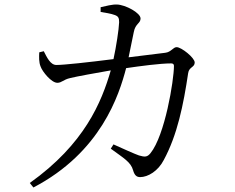

<svg xmlns="http://www.w3.org/2000/svg" viewBox="-20 -787 1040 851"><path d="M112 24 128 44C427 -112 508 -366 539 -485C601 -494 689 -506 739 -506C747 -506 751 -502 751 -495C751 -431 711 -187 647 -108C633 -91 623 -90 596 -98C576 -105 525 -128 483 -147L471 -128C528 -86 560 -69 570 -32C576 -11 585 -2 601 -2C636 -2 681 -29 706 -78C766 -189 793 -322 814 -463C818 -491 843 -488 843 -510C843 -531 784 -578 763 -578C747 -578 739 -556 712 -553L550 -533L573 -645C580 -683 603 -683 603 -705C603 -730 536 -766 498 -767C479 -768 447 -760 426 -755V-734C444 -731 472 -727 490 -720C505 -714 508 -707 508 -688C507 -658 495 -579 483 -525C373 -511 263 -499 230 -499C203 -499 188 -533 174 -560L154 -555C153 -535 152 -511 160 -492C168 -469 208 -420 234 -420C254 -420 260 -434 291 -441C319 -448 407 -464 471 -475C430 -334 355 -149 112 24Z"/></svg>

Font: Source Han Serif CN
Style: Regular
Weight: 400
Designer: Ryoko NISHIZUKA 西塚涼子 (kana & ideographs); Frank Grießhammer (Latin, Greek & Cyrillic); Wenlong ZHANG 张文龙 (bopomofo); San
Foundry: Adobe
Version: Version 2.003;hotconv 1.1.1;makeotfexe 2.6.0